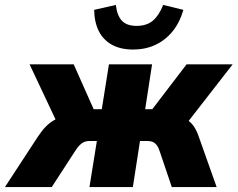

<svg xmlns="http://www.w3.org/2000/svg" viewBox="-66 -759 964 779"><path d="M-46 0 88 -205Q103 -228 120 -245.5Q137 -263 159 -274.5Q181 -286 209 -290L177 -237L54 -498H233L314 -316H347L376 -498H551L523 -316H552L691 -498H878L675 -237L650 -289Q677 -284 694 -272.5Q711 -261 722 -244Q733 -227 741 -203L813 0H631L582 -145Q577 -161 570 -170Q563 -179 554 -183Q545 -187 531 -187H502L473 0H297L327 -187H298Q285 -187 275.5 -183Q266 -179 257 -170Q248 -161 238 -145L144 0ZM474 -558Q423 -558 388 -577.5Q353 -597 335 -632.5Q317 -668 316 -719L404 -739Q409 -696 428.5 -675Q448 -654 488 -654Q529 -654 554 -675Q579 -696 596 -739L678 -719Q663 -667 634 -631.5Q605 -596 564.5 -577Q524 -558 474 -558Z"/></svg>

Font: Nunito Sans 10pt SemiCondensed Black
Style: Italic
Weight: 900
Width: 4
Italic angle: -9°
Designer: Vernon Adams
Foundry: Vernon Adams
Version: Version 3.101;gftools[0.9.27]